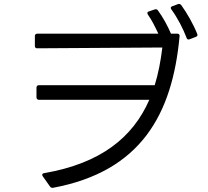

<svg xmlns="http://www.w3.org/2000/svg" viewBox="-20 -889 1040 958"><path d="M957 -705C965 -708 967 -713 964 -720C945 -768 913 -824 884 -864C879 -869 874 -871 867 -868L840 -858C831 -855 830 -849 835 -842C866 -800 894 -745 911 -700C913 -693 919 -690 926 -693ZM162 -403C162 -396 167 -391 174 -391H725C643 -204 484 -74 200 -25C191 -24 188 -18 193 -10L229 41C233 47 238 49 245 48C683 -34 840 -318 876 -708C877 -716 873 -721 865 -721H833C816 -761 793 -803 768 -837C764 -843 758 -844 752 -842L723 -832C715 -830 713 -824 718 -816C738 -788 755 -753 770 -721H166C158 -721 154 -716 154 -709V-660C154 -652 158 -648 165 -648C292 -649 645 -651 790 -652C782 -585 770 -522 752 -464H174C167 -464 162 -459 162 -452Z"/></svg>

Font: LINE Seed JP_OTF Regular
Style: Regular
Weight: 400
Designer: LY Corporation & Fontrix & Fontworks
Version: Version 1.002